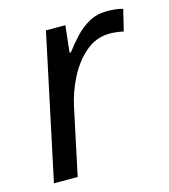

<svg xmlns="http://www.w3.org/2000/svg" viewBox="-88 -617 605 687"><g transform="rotate(-15 214.5 -273.0)"><path d="M28 0 142 -536H214L203 -437H208Q229 -465 252 -489.5Q275 -514 304 -530Q333 -546 371 -546Q385 -546 400.5 -544.5Q416 -543 429 -539L410 -460Q383 -466 359 -466Q309 -466 270 -433Q231 -400 205 -349Q179 -298 168 -245L116 0Z"/></g></svg>

Font: Noto IKEA Latin
Style: Italic
Weight: 400
Italic angle: -12°
Designer: Monotype Design Team
Foundry: Monotype Imaging Inc.
Version: Version 1.0